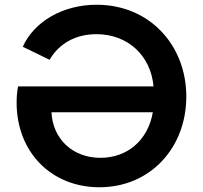

<svg xmlns="http://www.w3.org/2000/svg" viewBox="-20 -777 854 809"><path d="M399 12C614 12 765 -155 765 -370C765 -587 610 -757 387 -757C246 -757 124 -687 76 -580L189 -525C228 -593 298 -633 386 -633C519 -633 615 -543 627 -413H56C52 -391 50 -369 50 -345C50 -136 196 12 399 12ZM197 -304H624C603 -184 515 -112 403 -112C286 -112 202 -192 197 -304Z"/></svg>

Font: Mluvka
Style: Bold
Weight: 700
Designer: Modified by Jiří Krblich, Original typeface by Gumpita Rahayu
Foundry: Gumpita Rahayu & Jiří Krblich
Version: Version 2.000;Glyphs 3.1.1 (3134)